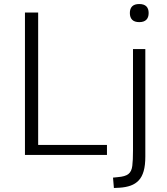

<svg xmlns="http://www.w3.org/2000/svg" viewBox="-20 -773 831 958"><path d="M104.5 0V-710.4H170.4V-49.8H513.7V0ZM548.3 165 543.9 113.3 567.9 110.8Q605 107.9 620.8 95.2Q636.7 82.5 640.1 54.7Q643.6 26.9 643.6 -21.5V-528.3H705.1V8.3Q705.1 51.8 696.8 80.8Q688.5 109.9 672.1 127.2Q655.8 144.5 631.8 153.1Q607.9 161.6 576.7 163.6ZM674.8 -662.6Q651.4 -662.6 639.6 -674.3Q627.9 -686 627.9 -708Q627.9 -730 639.6 -741.5Q651.4 -752.9 674.8 -752.9Q698.2 -752.9 710 -741.5Q721.7 -730 721.7 -708Q721.7 -686 710 -674.3Q698.2 -662.6 674.8 -662.6Z"/></svg>

Font: Comme ExtraLight
Style: Regular
Weight: 250
Version: Version 1.000;gftools[0.9.27]